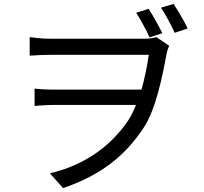

<svg xmlns="http://www.w3.org/2000/svg" viewBox="-20 -882 1040 977"><path d="M935 -737C916 -777 886 -828 863 -862L799 -843C823 -807 850 -757 869 -715L935 -737ZM806 -713C787 -751 759 -803 736 -837L673 -817C696 -781 723 -732 741 -692L806 -713ZM713 -235C772 -326 805 -485 828 -610C831 -626 837 -640 841 -649L776 -693C760 -688 737 -685 715 -685H235C194 -685 152 -690 131 -693V-599C139 -599 148 -600 156 -600L167 -601C191 -602 214 -603 235 -603H737C729 -546 717 -487 700 -426H247C215 -426 183 -428 156 -431V-343C186 -345 215 -348 249 -348H672C660 -318 647 -291 631 -267C540 -134 407 -41 234 0L301 75C498 8 619 -92 713 -235Z"/></svg>

Font: Glow Sans SC Normal Book
Style: Regular
Weight: 500
Designer: Ryoko NISHIZUKA (kana, bopomofo & ideographs); Paul D. Hunt (Latin, Greek & Cyrillic); Sandoll Communications, Soo-young
Version: Version 0.93